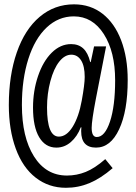

<svg xmlns="http://www.w3.org/2000/svg" viewBox="-20 -745 640 903"><path d="M580.6 -368.7Q580.6 -223.1 540.3 -137Q500 -50.8 431.6 -50.8Q361.8 -50.8 361.8 -127.4V-131.3L362.8 -146H359.9Q343.3 -103 313.2 -76.9Q283.2 -50.8 245.1 -50.8Q193.4 -50.8 164.3 -99.6Q135.3 -148.4 135.3 -238.8Q135.3 -317.4 158.9 -387.2Q182.6 -457 223.4 -497.3Q264.2 -537.6 314.5 -537.6Q349.1 -537.6 371.3 -517.3Q393.6 -497.1 404.3 -453.1H406.7L422.4 -526.9H479L430.7 -279.3Q411.1 -176.8 411.1 -143.6Q411.1 -100.6 435.1 -100.6Q473.1 -100.6 497.3 -173.3Q521.5 -246.1 521.5 -367.7Q521.5 -501.5 468.3 -584.7Q415 -668 327.1 -668Q254.9 -668 199.2 -615.5Q143.6 -563 113.3 -467.8Q83 -372.6 83 -251Q83 -100.1 139.6 -9.8Q196.3 80.6 294.9 80.6Q340.8 80.6 383.3 63.5Q425.8 46.4 475.1 3.4L509.8 45.9Q453.6 94.2 400.9 116.2Q348.1 138.2 290 138.2Q209.5 138.2 148.2 90.8Q86.9 43.5 54.2 -45.7Q21.5 -134.8 21.5 -251Q21.5 -390.6 59.1 -498.8Q96.7 -606.9 166.5 -665.8Q236.3 -724.6 328.1 -724.6Q405.3 -724.6 462.2 -680.4Q519 -636.2 549.8 -555.4Q580.6 -474.6 580.6 -368.7ZM378.4 -382.8Q378.4 -434.6 361.3 -461.2Q344.2 -487.8 315.4 -487.8Q284.7 -487.8 258.8 -455.3Q232.9 -422.9 217 -363.5Q201.2 -304.2 201.2 -239.7Q201.2 -102.5 256.8 -102.5Q293 -102.5 321.8 -148.9Q350.6 -195.3 364.5 -272Q378.4 -348.6 378.4 -382.8Z"/></svg>

Font: Cousine
Style: Regular
Weight: 400
Monospace: yes
Designer: Steve Matteson
Foundry: Ascender Corporation
Version: Version 1.20